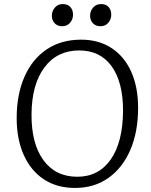

<svg xmlns="http://www.w3.org/2000/svg" viewBox="-20 -910 744 944"><path d="M62 -330Q62 -446 100.5 -533Q139 -620 210 -667.5Q281 -715 379 -715Q465 -715 528 -674Q591 -633 625 -557.5Q659 -482 659 -380Q659 -262 621 -173.5Q583 -85 513.5 -35.5Q444 14 349 14Q260 14 196 -28Q132 -70 97 -147.5Q62 -225 62 -330ZM135 -348Q134 -204 193.5 -122.5Q253 -41 360 -41Q465 -41 524.5 -126Q584 -211 585 -366Q585 -506 529 -584Q473 -662 369 -662Q261 -662 198.5 -578.5Q136 -495 135 -348ZM235 -833Q235 -856 250 -873Q265 -890 288 -890Q313 -890 326 -875.5Q339 -861 339 -838Q339 -815 324.5 -798Q310 -781 285 -781Q263 -781 249 -795.5Q235 -810 235 -833ZM423 -833Q423 -856 438 -873Q453 -890 477 -890Q501 -890 514 -875.5Q527 -861 527 -838Q527 -815 512.5 -798Q498 -781 474 -781Q451 -781 437 -795.5Q423 -810 423 -833Z"/></svg>

Font: Literata 12pt Light
Style: Italic
Weight: 300
Italic angle: -2°
Designer: Latin by Veronika Burian and Jose Scaglione. Greek by Irene Vlachou. Cyrillic by Vera Evstafieva
Foundry: TypeTogether
Version: Version 3.002